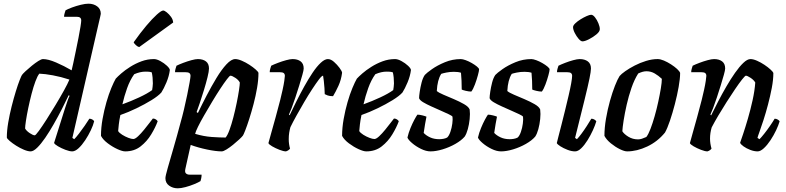

<svg xmlns="http://www.w3.org/2000/svg" viewBox="-20 -820 4259 1040"><path d="M146 0Q131 0 109.5 -9Q88 -18 67.5 -31Q47 -44 32.5 -56.5Q18 -69 17 -75Q17 -112 24.5 -156Q32 -200 43 -243.5Q54 -287 65.5 -324.5Q77 -362 86.5 -386Q96 -410 99 -414Q104 -421 119 -435Q134 -449 152.5 -464Q171 -479 187.5 -489.5Q204 -500 213 -500Q241 -500 284 -481.5Q327 -463 368 -439Q371 -450 377 -478.5Q383 -507 390.5 -543Q398 -579 405 -614.5Q412 -650 416 -675.5Q420 -701 420 -709Q420 -729 397 -729H327Q327 -738 330 -748Q333 -758 335 -764Q347 -771 370 -779.5Q393 -788 417.5 -794Q442 -800 459 -800Q487 -800 506.5 -785.5Q526 -771 526 -745Q526 -742 522 -726Q518 -710 512 -683L372 -73L382 -66Q392 -76 407.5 -96Q423 -116 438.5 -138.5Q454 -161 464 -177Q473 -177 480.5 -172.5Q488 -168 490 -163Q485 -142 472 -114.5Q459 -87 441.5 -60.5Q424 -34 405.5 -17Q387 0 371 0Q357 0 334.5 -8.5Q312 -17 293.5 -28Q275 -39 273 -46L332 -233Q340 -257 346.5 -276Q353 -295 357 -301L352 -304Q336 -270 315 -229Q294 -188 271 -147.5Q248 -107 225 -73.5Q202 -40 181.5 -20Q161 0 146 0ZM168 -87Q173 -87 190.5 -111Q208 -135 232 -172.5Q256 -210 281 -251.5Q306 -293 326.5 -330Q347 -367 356 -389Q310 -404 266.5 -412Q223 -420 193 -421Q183 -409 172 -379.5Q161 -350 151 -311.5Q141 -273 133 -234.5Q125 -196 120.5 -166Q116 -136 116 -124Q123 -111 141 -99Q159 -87 168 -87Z M658 0Q643 0 616.5 -12Q590 -24 564 -43.5Q538 -63 527 -84Q527 -128 535.5 -175.5Q544 -223 556.5 -266.5Q569 -310 583 -343.5Q597 -377 607 -394Q617 -405 637 -422.5Q657 -440 685.5 -458Q714 -476 746.5 -488Q779 -500 814 -500Q829 -500 849 -489Q869 -478 884 -464Q899 -450 900 -441Q896 -408 881.5 -373.5Q867 -339 854 -319Q837 -300 800.5 -277.5Q764 -255 719.5 -233.5Q675 -212 632 -197Q626 -168 623.5 -146Q621 -124 620 -110Q626 -100 642 -90Q658 -80 675 -73.5Q692 -67 702 -67Q712 -67 728 -82Q744 -97 761 -118Q778 -139 791 -156Q804 -173 808 -178Q817 -178 824.5 -173Q832 -168 834 -163Q822 -130 799 -92Q776 -54 741.5 -27Q707 0 658 0ZM643 -255Q690 -272 734 -292.5Q778 -313 804 -332Q805 -338 806.5 -349Q808 -360 808 -368Q808 -402 802 -428Q793 -431 785 -431.5Q777 -432 768 -432Q739 -432 707 -418Q684 -386 668.5 -342.5Q653 -299 643 -255ZM734 -565Q725 -567 715.5 -576Q706 -585 704 -591Q740 -642 772.5 -680.5Q805 -719 829.5 -741Q854 -763 864 -763Q871 -763 883.5 -753Q896 -743 906.5 -728.5Q917 -714 918 -698Z M943 200Q916 200 896 185.5Q876 171 876 145Q876 134 888.5 90Q901 46 920 -19Q939 -84 958 -156Q967 -187 976.5 -227Q986 -267 994 -306Q1002 -345 1007 -373.5Q1012 -402 1012 -409Q1012 -419 1006 -424Q1000 -429 983 -429H928Q928 -438 931 -448Q934 -458 936 -464Q950 -471 972.5 -479.5Q995 -488 1017 -494Q1039 -500 1052 -500Q1079 -500 1095.5 -487.5Q1112 -475 1112 -449Q1112 -434 1104 -401.5Q1096 -369 1084.5 -331.5Q1073 -294 1062 -261.5Q1051 -229 1045 -213L1052 -208Q1073 -252 1099 -302Q1125 -352 1152.5 -397.5Q1180 -443 1206.5 -471.5Q1233 -500 1254 -500Q1269 -500 1290 -491Q1311 -482 1331 -469Q1351 -456 1365 -443.5Q1379 -431 1380 -425Q1380 -388 1372.5 -344Q1365 -300 1353.5 -256.5Q1342 -213 1330 -175.5Q1318 -138 1308.5 -114Q1299 -90 1296 -86Q1291 -79 1276 -65Q1261 -51 1242.5 -36Q1224 -21 1207 -10.5Q1190 0 1181 0Q1150 0 1102 -10Q1054 -20 1013 -35L984 95Q980 113 987.5 119.5Q995 126 1006 126H1072Q1072 135 1070 145.5Q1068 156 1066 161Q1055 168 1032 177.5Q1009 187 984.5 193.5Q960 200 943 200ZM1202 -75Q1212 -86 1223 -116Q1234 -146 1244 -184.5Q1254 -223 1262 -262Q1270 -301 1274.5 -331Q1279 -361 1279 -373Q1272 -387 1254.5 -398.5Q1237 -410 1228 -410Q1224 -410 1209 -390.5Q1194 -371 1173 -339Q1152 -307 1129.5 -269.5Q1107 -232 1086.5 -196.5Q1066 -161 1052.5 -133.5Q1039 -106 1037 -95Q1084 -81 1127.5 -78Q1171 -75 1202 -75Z M1529 0Q1516 0 1494 -8.5Q1472 -17 1454 -27.5Q1436 -38 1434 -45Q1439 -64 1449.5 -101Q1460 -138 1473 -185Q1486 -232 1498 -279Q1505 -307 1511 -334.5Q1517 -362 1520 -382.5Q1523 -403 1523 -409Q1523 -419 1517 -424Q1511 -429 1494 -429H1441Q1441 -438 1444 -448Q1447 -458 1449 -464Q1463 -471 1485.5 -479.5Q1508 -488 1530 -494Q1552 -500 1565 -500Q1592 -500 1608.5 -487.5Q1625 -475 1625 -449Q1625 -440 1618 -415Q1611 -390 1601 -357.5Q1591 -325 1580 -292Q1569 -259 1559.5 -234Q1550 -209 1545 -199L1549 -196Q1565 -230 1585.5 -271Q1606 -312 1628.5 -352.5Q1651 -393 1673.5 -426.5Q1696 -460 1717.5 -480Q1739 -500 1756 -500Q1772 -500 1789 -485Q1806 -470 1819 -452.5Q1832 -435 1833 -426Q1828 -387 1813 -354.5Q1798 -322 1784 -299Q1766 -299 1755 -303Q1744 -307 1739 -310Q1739 -323 1737.5 -343Q1736 -363 1734 -381.5Q1732 -400 1730 -410Q1723 -410 1707.5 -389.5Q1692 -369 1671 -337Q1650 -305 1628 -267.5Q1606 -230 1586 -194Q1566 -158 1553 -131Q1549 -117 1546.5 -101Q1544 -85 1544 -66Q1544 -40 1551 -15Q1544 -5 1529 0Z M1964 0Q1949 0 1922.5 -12Q1896 -24 1870 -43.5Q1844 -63 1833 -84Q1833 -128 1841.5 -175.5Q1850 -223 1862.5 -266.5Q1875 -310 1889 -343.5Q1903 -377 1913 -394Q1923 -405 1943 -422.5Q1963 -440 1991.5 -458Q2020 -476 2052.5 -488Q2085 -500 2120 -500Q2135 -500 2155 -489Q2175 -478 2190 -464Q2205 -450 2206 -441Q2202 -408 2187.5 -373.5Q2173 -339 2160 -319Q2143 -300 2106.5 -277.5Q2070 -255 2025.5 -233.5Q1981 -212 1938 -197Q1932 -168 1929.5 -146Q1927 -124 1926 -110Q1932 -100 1948 -90Q1964 -80 1981 -73.5Q1998 -67 2008 -67Q2018 -67 2034 -82Q2050 -97 2067 -118Q2084 -139 2097 -156Q2110 -173 2114 -178Q2123 -178 2130.5 -173Q2138 -168 2140 -163Q2128 -130 2105 -92Q2082 -54 2047.5 -27Q2013 0 1964 0ZM1949 -255Q1996 -272 2040 -292.5Q2084 -313 2110 -332Q2111 -338 2112.5 -349Q2114 -360 2114 -368Q2114 -402 2108 -428Q2099 -431 2091 -431.5Q2083 -432 2074 -432Q2045 -432 2013 -418Q1990 -386 1974.5 -342.5Q1959 -299 1949 -255Z M2312 0Q2288 0 2260.5 -13.5Q2233 -27 2212 -45Q2191 -63 2187 -75Q2193 -101 2203.5 -126.5Q2214 -152 2224.5 -171.5Q2235 -191 2241 -199Q2252 -199 2268 -195Q2284 -191 2290 -188Q2287 -173 2282.5 -148Q2278 -123 2275 -100Q2288 -86 2309.5 -76Q2331 -66 2359 -66Q2369 -66 2381 -68Q2393 -70 2402 -75Q2412 -84 2419.5 -105.5Q2427 -127 2430 -150.5Q2433 -174 2431 -188Q2428 -193 2410 -201.5Q2392 -210 2367 -221Q2342 -232 2316.5 -243.5Q2291 -255 2272.5 -266Q2254 -277 2250 -288Q2250 -299 2253.5 -323Q2257 -347 2263.5 -372.5Q2270 -398 2281 -414Q2291 -425 2320 -445.5Q2349 -466 2390 -483Q2431 -500 2476 -500Q2486 -500 2502.5 -494Q2519 -488 2535.5 -478.5Q2552 -469 2563.5 -459.5Q2575 -450 2575 -444Q2575 -436 2568.5 -412Q2562 -388 2552.5 -362.5Q2543 -337 2533 -324Q2520 -324 2503 -328Q2486 -332 2481 -335Q2481 -357 2480 -382.5Q2479 -408 2477 -426Q2462 -431 2439 -431Q2417 -431 2397.5 -427Q2378 -423 2370 -420Q2349 -387 2346 -327Q2356 -318 2382 -307Q2408 -296 2438.5 -283Q2469 -270 2493.5 -256Q2518 -242 2524 -227Q2527 -204 2524 -175Q2521 -146 2514 -120.5Q2507 -95 2497 -80Q2479 -59 2446.5 -40.5Q2414 -22 2377.5 -11Q2341 0 2312 0Z M2694 0Q2670 0 2642.5 -13.5Q2615 -27 2594 -45Q2573 -63 2569 -75Q2575 -101 2585.5 -126.5Q2596 -152 2606.5 -171.5Q2617 -191 2623 -199Q2634 -199 2650 -195Q2666 -191 2672 -188Q2669 -173 2664.5 -148Q2660 -123 2657 -100Q2670 -86 2691.5 -76Q2713 -66 2741 -66Q2751 -66 2763 -68Q2775 -70 2784 -75Q2794 -84 2801.5 -105.5Q2809 -127 2812 -150.5Q2815 -174 2813 -188Q2810 -193 2792 -201.5Q2774 -210 2749 -221Q2724 -232 2698.5 -243.5Q2673 -255 2654.5 -266Q2636 -277 2632 -288Q2632 -299 2635.5 -323Q2639 -347 2645.5 -372.5Q2652 -398 2663 -414Q2673 -425 2702 -445.5Q2731 -466 2772 -483Q2813 -500 2858 -500Q2868 -500 2884.5 -494Q2901 -488 2917.5 -478.5Q2934 -469 2945.5 -459.5Q2957 -450 2957 -444Q2957 -436 2950.5 -412Q2944 -388 2934.5 -362.5Q2925 -337 2915 -324Q2902 -324 2885 -328Q2868 -332 2863 -335Q2863 -357 2862 -382.5Q2861 -408 2859 -426Q2844 -431 2821 -431Q2799 -431 2779.5 -427Q2760 -423 2752 -420Q2731 -387 2728 -327Q2738 -318 2764 -307Q2790 -296 2820.5 -283Q2851 -270 2875.5 -256Q2900 -242 2906 -227Q2909 -204 2906 -175Q2903 -146 2896 -120.5Q2889 -95 2879 -80Q2861 -59 2828.5 -40.5Q2796 -22 2759.5 -11Q2723 0 2694 0Z M3095 0Q3076 0 3054 -8.5Q3032 -17 3015.5 -27.5Q2999 -38 2996 -45Q2998 -54 3005 -81Q3012 -108 3021.5 -145Q3031 -182 3041 -223Q3051 -264 3060 -302.5Q3069 -341 3074 -369Q3079 -397 3079 -409Q3079 -419 3073 -424Q3067 -429 3050 -429H2997Q2997 -438 3000 -448Q3003 -458 3005 -464Q3019 -471 3041 -479.5Q3063 -488 3085 -494Q3107 -500 3120 -500Q3147 -500 3164 -487.5Q3181 -475 3181 -449Q3181 -434 3173 -394.5Q3165 -355 3146 -278Q3127 -201 3095 -73L3105 -66Q3115 -76 3129.5 -95.5Q3144 -115 3158.5 -137.5Q3173 -160 3183 -177Q3192 -177 3199.5 -172.5Q3207 -168 3210 -163Q3204 -142 3191.5 -114.5Q3179 -87 3162.5 -60.5Q3146 -34 3128.5 -17Q3111 0 3095 0ZM3135 -596Q3126 -596 3114 -610Q3102 -624 3093 -642Q3084 -660 3084 -673Q3084 -682 3096 -693.5Q3108 -705 3125 -715.5Q3142 -726 3158 -733Q3174 -740 3182 -740Q3192 -740 3203 -726Q3214 -712 3221.5 -693.5Q3229 -675 3229 -662Q3229 -649 3211 -634Q3193 -619 3170.5 -607.5Q3148 -596 3135 -596Z M3377 0Q3362 0 3337.5 -12Q3313 -24 3289 -43.5Q3265 -63 3254 -84Q3254 -128 3262.5 -177.5Q3271 -227 3284 -273.5Q3297 -320 3311 -355.5Q3325 -391 3336 -408Q3345 -419 3367 -434.5Q3389 -450 3418 -465Q3447 -480 3479.5 -490Q3512 -500 3542 -500Q3557 -500 3576 -492Q3595 -484 3614.5 -471.5Q3634 -459 3647.5 -446.5Q3661 -434 3664 -425Q3664 -394 3656 -349Q3648 -304 3635.5 -256Q3623 -208 3609 -166.5Q3595 -125 3582 -102Q3542 -53 3486 -26.5Q3430 0 3377 0ZM3436 -65Q3446 -65 3457 -68.5Q3468 -72 3481 -78Q3492 -92 3503.5 -122Q3515 -152 3526 -190.5Q3537 -229 3545.5 -268.5Q3554 -308 3559.5 -341Q3565 -374 3565 -393Q3547 -410 3526.5 -422Q3506 -434 3482 -434Q3471 -434 3460.5 -431Q3450 -428 3437 -422Q3416 -389 3400.5 -344Q3385 -299 3374.5 -252.5Q3364 -206 3358 -167.5Q3352 -129 3351 -109Q3360 -94 3383.5 -79.5Q3407 -65 3436 -65Z M3812 0Q3799 0 3777 -8.5Q3755 -17 3737 -27.5Q3719 -38 3717 -45Q3722 -64 3732.5 -101Q3743 -138 3756 -185Q3769 -232 3781 -279Q3788 -307 3794 -334.5Q3800 -362 3803 -382.5Q3806 -403 3806 -409Q3806 -419 3800 -424Q3794 -429 3777 -429H3724Q3724 -438 3727 -448Q3730 -458 3732 -464Q3746 -471 3768.5 -479.5Q3791 -488 3813 -494Q3835 -500 3848 -500Q3875 -500 3891.5 -487.5Q3908 -475 3908 -449Q3908 -440 3901 -415Q3894 -390 3884 -357.5Q3874 -325 3863 -292Q3852 -259 3842.5 -234Q3833 -209 3828 -199L3832 -195Q3849 -230 3870 -270.5Q3891 -311 3914.5 -351.5Q3938 -392 3961.5 -425.5Q3985 -459 4006.5 -479.5Q4028 -500 4045 -500Q4060 -500 4080.5 -491Q4101 -482 4120.5 -469Q4140 -456 4153.5 -443.5Q4167 -431 4169 -425Q4169 -388 4160.5 -343.5Q4152 -299 4140 -253.5Q4128 -208 4115.5 -169.5Q4103 -131 4093.5 -105Q4084 -79 4083 -73L4094 -66Q4104 -76 4119.5 -95.5Q4135 -115 4150.5 -137.5Q4166 -160 4176 -177Q4185 -177 4192.5 -172.5Q4200 -168 4203 -163Q4197 -142 4184 -114.5Q4171 -87 4153.5 -60.5Q4136 -34 4117.5 -17Q4099 0 4084 0Q4065 0 4044 -8Q4023 -16 4007 -27.5Q3991 -39 3989 -47Q3993 -58 4005 -93.5Q4017 -129 4031 -177Q4045 -225 4056.5 -277Q4068 -329 4071 -373Q4063 -387 4045.5 -398.5Q4028 -410 4020 -410Q4016 -410 4000 -390Q3984 -370 3962 -337.5Q3940 -305 3916 -267.5Q3892 -230 3870.5 -193.5Q3849 -157 3835 -130Q3826 -100 3826 -69Q3826 -43 3834 -15Q3827 -5 3812 0Z"/></svg>

Font: Texturina 72pt 72pt SemiBold
Style: Italic
Weight: 600
Italic angle: -11°
Designer: Guillermo Torres Carreño
Foundry: Omnibus-Type
Version: Version 1.002; ttfautohint (v1.8.3)